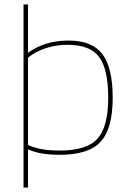

<svg xmlns="http://www.w3.org/2000/svg" viewBox="-20 -685 585 857"><path d="M105 152H85V-665H105V-449Q143 -477 188 -490.5Q233 -504 287 -504Q391 -504 437 -443.5Q483 -383 483 -249Q483 -111 429.5 -52.5Q376 6 246 6Q204 6 170 0.5Q136 -5 105 -18ZM282 -485Q231 -485 186 -470.5Q141 -456 105 -428V-38Q133 -25 167.5 -19Q202 -13 246 -13Q368 -13 415.5 -66.5Q463 -120 463 -249Q463 -376 422.5 -430.5Q382 -485 282 -485Z"/></svg>

Font: Blinker Thin
Style: Regular
Weight: 100
Designer: Juergen Huber
Foundry: supertype
Version: Version 1.017;hotconv 1.0.117;makeotfexe 2.5.65602